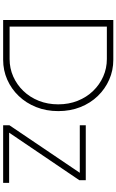

<svg xmlns="http://www.w3.org/2000/svg" viewBox="220 -960 740 1220"><g transform="rotate(90 590.0 -350.0)"><path d="M107 0V-700H360Q427 -700 486 -674Q545 -648 590 -601.5Q635 -555 660.5 -491Q686 -427 686 -350Q686 -274 660.5 -210Q635 -146 590 -99Q545 -52 486 -26Q427 0 360 0ZM355 -659H149V-41H355Q414 -41 466 -64Q518 -87 558 -128.5Q598 -170 620.5 -226.5Q643 -283 643 -350Q643 -417 620.5 -473.5Q598 -530 558 -571.5Q518 -613 466 -636Q414 -659 355 -659ZM776 0V-40L1078 -487H776V-525H1125V-484L823 -38H1142V0Z"/></g></svg>

Font: Readex Pro Light
Style: Regular
Weight: 300
Designer: Bonnie Shaver-Troup, Thomas Jockin
Foundry: Lexend
Version: Version 1.200; ttfautohint (v1.8.3)